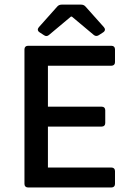

<svg xmlns="http://www.w3.org/2000/svg" viewBox="-20 -827 583 847"><path d="M232.4 -797.9 151.4 -707C144.5 -699.2 145.5 -690.4 154.3 -684.6L173.8 -671.9C181.6 -666 189.5 -667 196.3 -672.9L293 -753.9H296.9L393.6 -672.9C400.4 -667 408.2 -667 416 -671.9L435.5 -684.6C444.3 -690.4 445.3 -699.2 438.5 -707L357.4 -797.9C352.5 -803.7 345.7 -806.6 337.9 -806.6H252C244.1 -806.6 237.3 -803.7 232.4 -797.9ZM87.9 -609.4V-15.6C87.9 -5.9 93.8 0 103.5 0H471.7C481.4 0 487.3 -5.9 487.3 -15.6V-72.3C487.3 -82 481.4 -87.9 471.7 -87.9H191.4V-268.6H428.7C438.5 -268.6 444.3 -274.4 444.3 -284.2V-340.8C444.3 -350.6 438.5 -356.4 428.7 -356.4H191.4V-537.1H471.7C481.4 -537.1 487.3 -543 487.3 -552.7V-609.4C487.3 -619.1 481.4 -625 471.7 -625H103.5C93.8 -625 87.9 -619.1 87.9 -609.4Z"/></svg>

Font: Ed Sans Neue Medium
Style: Regular
Weight: 500
Designer: Stephen Hutchings
Version: Version 1.004;PS 001.004;hotconv 1.0.88;makeotf.lib2.5.64775